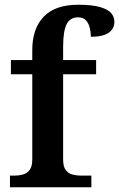

<svg xmlns="http://www.w3.org/2000/svg" viewBox="-20 -789 502 809"><path d="M22 0V-49H41Q59 -49 76 -53.5Q93 -58 104.5 -72.5Q116 -87 116 -117V-476H26V-536H116V-578Q116 -669 164.5 -719Q213 -769 309 -769Q369 -769 402.5 -759Q436 -749 449 -733Q462 -717 462 -697Q462 -679 452 -664.5Q442 -650 420 -642Q398 -634 363 -634Q363 -651 358.5 -670.5Q354 -690 342.5 -703Q331 -716 309 -716Q275 -716 260.5 -686.5Q246 -657 246 -592V-536H385V-476H246V-117Q246 -87 257 -72.5Q268 -58 285.5 -53.5Q303 -49 321 -49H365V0Z"/></svg>

Font: Noto Serif Khmer SemiBold
Style: Regular
Weight: 600
Version: Version 2.003